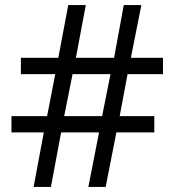

<svg xmlns="http://www.w3.org/2000/svg" viewBox="-20 -734 686 754"><path d="M232 -278H381L414 -443H265ZM481 -443 450 -278H586V-214H437L395 0H327L369 -214H220L180 0H112L152 -214H25V-278H165L197 -443H62V-507H209L248 -714H317L278 -507H428L466 -714H535L494 -507H620V-443Z"/></svg>

Font: Noto Sans Sinhala
Style: Regular
Weight: 400
Designer: Jelle Bosma - Monotype Design Team
Foundry: Monotype Imaging Inc.
Version: Version 1.900